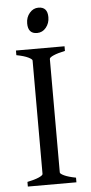

<svg xmlns="http://www.w3.org/2000/svg" viewBox="-56 -832 410 865"><g transform="rotate(-5 149.0 -399.5)"><path d="M34.2 0V-21Q67.4 -27.8 86.2 -36.1Q105 -44.4 105 -50.8V-564Q105 -569.8 87.2 -578.6Q69.3 -587.4 34.2 -594.2V-615.2H253.9V-594.2Q221.2 -587.4 202.1 -579.1Q183.1 -570.8 183.1 -564V-50.8Q183.1 -44.9 200.9 -36.4Q218.8 -27.8 253.9 -21V0ZM136.2 -685.5Q95.2 -685.5 95.2 -732.4Q95.2 -760.3 111.8 -779.5Q128.4 -798.8 151.4 -798.8Q192.9 -798.8 192.9 -752.4Q192.9 -725.1 176.8 -705.3Q160.6 -685.5 136.2 -685.5Z"/></g></svg>

Font: David Libre
Style: Regular
Weight: 400
Designer: Ismar David, J. Victor Gaultney, Annie Olsen and Meir Sadan
Foundry: Monotype Imaging Inc. & SIL International
Version: Version 1.100; ttfautohint (v1.8.4.7-5d5b)